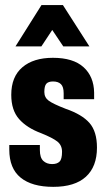

<svg xmlns="http://www.w3.org/2000/svg" viewBox="-20 -725 420 757"><path d="M16.6 -153.3V-135.3Q16.6 -61 61.3 -24.7Q106 11.7 189.9 11.7Q274.9 11.7 318.6 -28.1Q362.3 -67.9 362.3 -143.1Q362.3 -206.5 332.8 -240.2Q303.2 -273.9 239.3 -295.9Q189 -315.4 171.9 -328.1Q154.8 -340.8 154.8 -362.3Q154.8 -386.2 162.8 -395Q170.9 -403.8 189 -403.8Q209.5 -403.8 220.2 -393.3Q231 -382.8 231 -357.4V-334H351.1V-359.9Q350.1 -423.3 309.3 -460.2Q268.6 -497.1 188.5 -497.1Q111.8 -497.1 68.1 -459.7Q24.4 -422.4 24.4 -351.1Q24.4 -290.5 55.2 -255.6Q85.9 -220.7 142.6 -199.7Q187.5 -181.6 206.1 -167Q224.6 -152.3 224.6 -126.5Q224.6 -97.7 214.8 -87.9Q205.1 -78.1 185.5 -78.1Q164.1 -78.1 150.6 -90.8Q137.2 -103.5 137.2 -133.3V-153.3ZM228 -705.1H143.6L41 -542H143.1L186 -606.9L229.5 -542H332.5Z"/></svg>

Font: Roboto Flex
Style: wght 700 wdth 25 opsz 34 GRAD 0.00 slnt 0.00 XTRA 468 XOPQ 96 YOPQ 79 YTLC 514 YTUC 712 YTAS 750 YTDE -203.00 YTFI 738
Weight: 700
Width: 1
Designer: Berlow after Robertson
Foundry: Google
Version: Version 3.100